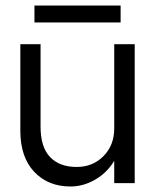

<svg xmlns="http://www.w3.org/2000/svg" viewBox="-20 -659 558 691"><path d="M104 -639.2H414.1V-578.1H104ZM126 -203.1Q126 -129.4 160.2 -93.8Q194.3 -58.1 255.9 -58.1Q314 -58.1 352.5 -97.2Q391.1 -136.2 391.1 -196.8V-500H464.8V0H391.1V-80.1Q364.7 -36.6 322 -12.2Q279.3 12.2 233.9 12.2Q152.8 12.2 103 -40.8Q53.2 -93.8 53.2 -188V-500H126Z"/></svg>

Font: Overused Grotesk
Style: Regular
Weight: 400
Version: Version 0.002